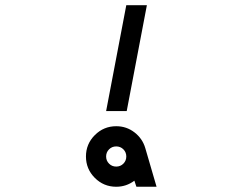

<svg xmlns="http://www.w3.org/2000/svg" viewBox="-20 -712 886 732"><path d="M423.1 -230.8Q462.3 -230.8 492.7 -207.3Q523.1 -183.8 533.8 -147.7L576.9 0H500Q500 0 492.3 -23.1Q461.5 0 423.1 0Q375.4 0 341.5 -33.8Q307.7 -67.7 307.7 -115.4Q307.7 -163.1 341.5 -196.9Q375.4 -230.8 423.1 -230.8ZM450.4 -142.7Q439.2 -153.8 423.1 -153.8Q406.9 -153.8 395.8 -142.7Q384.6 -131.5 384.6 -115.4Q384.6 -99.2 395.8 -88.1Q406.9 -76.9 423.1 -76.9Q439.2 -76.9 450.4 -88.1Q461.5 -99.2 461.5 -115.4Q461.5 -131.5 450.4 -142.7ZM461.5 -692.3H540L463.1 -288.5H384.6Z"/></svg>

Font: linja laso
Style: Regular
Weight: 700
Version: Version 001.000